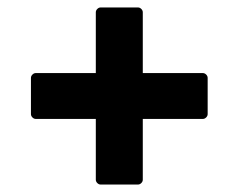

<svg xmlns="http://www.w3.org/2000/svg" viewBox="-20 -584 640 515"><path d="M350 -89H250Q245 -89 241 -93Q237 -97 237 -102V-265H76Q71 -265 67 -269Q63 -273 63 -278V-375Q63 -380 67 -384Q71 -388 76 -388H237V-551Q237 -556 241 -560Q245 -564 250 -564H350Q355 -564 359 -560Q363 -556 363 -551V-388H524Q529 -388 533 -384Q537 -380 537 -375V-278Q537 -273 533 -269Q529 -265 524 -265H363V-102Q363 -97 359 -93Q355 -89 350 -89Z"/></svg>

Font: YamahaIndonesia935. App
Style: Bold
Weight: 700
Designer: Dalton Maag Ltd
Foundry: Dalton Maag Ltd
Version: Version 1.002; January 01, 2024; Regular/Italic